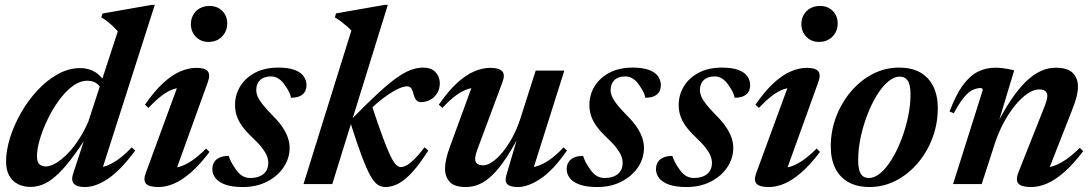

<svg xmlns="http://www.w3.org/2000/svg" viewBox="-20 -742 4404 774"><path d="M394 -370Q386.5 -392.5 371.2 -404.5Q356 -416.5 332.5 -416.5Q301.5 -416.5 272 -394.2Q242.5 -372 216.8 -336.2Q191 -300.5 171.2 -259.2Q151.5 -218 140.2 -179.2Q129 -140.5 129 -112.5Q129 -90 138.5 -80.5Q148 -71 165.5 -71Q177.5 -71 193.5 -78.2Q209.5 -85.5 227.8 -100Q246 -114.5 265 -136.2Q284 -158 302.2 -187Q320.5 -216 336 -251.5L455 -616Q446 -626 435.8 -635.8Q425.5 -645.5 413.8 -654.8Q402 -664 388.5 -672L393 -687.5L592.5 -722.5H604L385 -38L363 -65.5Q382 -64.5 404.5 -71.8Q427 -79 453.8 -97.5Q480.5 -116 511 -148L525 -135Q467.5 -57 417 -22.5Q366.5 12 322.5 12Q290 12 278 -1.2Q266 -14.5 274.5 -41L329 -207L339.5 -206.5Q297 -139 263.2 -96Q229.5 -53 202 -29.8Q174.5 -6.5 150.5 2.5Q126.5 11.5 103.5 11.5Q74.5 11.5 52 0Q29.5 -11.5 17 -34.2Q4.5 -57 4.5 -90.5Q4.5 -135.5 20.5 -186.8Q36.5 -238 65 -287.8Q93.5 -337.5 131.2 -378Q169 -418.5 213 -443Q257 -467.5 303.5 -467.5Q337.5 -467.5 363.8 -451.2Q390 -435 411 -399Z M568 -45.5 702.5 -412 724 -388.5Q702 -390 679.8 -382.8Q657.5 -375.5 633 -357.2Q608.5 -339 578.5 -307L564.5 -320Q602.5 -375 638 -407.5Q673.5 -440 707 -454.2Q740.5 -468.5 771.5 -468.5Q806.5 -468.5 817.5 -454.8Q828.5 -441 818.5 -413L683.5 -38.5L659.5 -65.5Q680 -63.5 702.5 -69.5Q725 -75.5 751.8 -93.2Q778.5 -111 811 -143L824.5 -129.5Q786 -78.5 750.2 -47.2Q714.5 -16 681.8 -2Q649 12 618.5 12Q580.5 12 568.5 -1.8Q556.5 -15.5 568 -45.5ZM749.5 -645Q749.5 -665.5 759 -682.2Q768.5 -699 785.5 -708.5Q802.5 -718 824.5 -718Q856 -718 876 -698Q896 -678 896 -647.5Q896 -626.5 886.5 -609.8Q877 -593 860.2 -583Q843.5 -573 821 -573Q789.5 -573 769.5 -593.8Q749.5 -614.5 749.5 -645Z M902 -113.5Q906 -101.5 912 -89.2Q918 -77 931.5 -58Q945 -39 959 -31.8Q973 -24.5 988 -24.5Q1011 -24.5 1027.2 -31.5Q1043.5 -38.5 1052.5 -52Q1061.5 -65.5 1061.5 -85Q1061.5 -99 1056 -113.2Q1050.5 -127.5 1036.8 -145.5Q1023 -163.5 997 -188Q971 -212.5 955.8 -234Q940.5 -255.5 934 -276Q927.5 -296.5 927.5 -318.5Q927.5 -360 948.5 -394.2Q969.5 -428.5 1008.5 -449Q1047.5 -469.5 1102 -469.5Q1143 -469.5 1168 -460Q1193 -450.5 1204.2 -434.5Q1215.5 -418.5 1215.5 -398.5Q1215.5 -382.5 1208.5 -371.2Q1201.5 -360 1187.8 -354Q1174 -348 1153 -348Q1150.5 -361.5 1144.8 -372.5Q1139 -383.5 1127.5 -400Q1116 -417 1102 -425.5Q1088 -434 1073 -434Q1044 -434 1028.5 -419.2Q1013 -404.5 1013 -379Q1013 -367 1018.5 -353.5Q1024 -340 1038 -322Q1052 -304 1078 -277.5Q1104 -251.5 1119 -229Q1134 -206.5 1140.8 -186Q1147.5 -165.5 1147.5 -146Q1147.5 -103.5 1123.2 -67.5Q1099 -31.5 1056.5 -9.8Q1014 12 959 12Q915.5 12 888.5 2.2Q861.5 -7.5 848.8 -23.8Q836 -40 836 -60Q836 -76.5 843.5 -88.5Q851 -100.5 865.8 -107Q880.5 -113.5 902 -113.5Z M1543.5 -722.5 1319.5 0H1203.5L1396.5 -619Q1388 -628 1377.8 -636.8Q1367.5 -645.5 1355.8 -654.5Q1344 -663.5 1330 -672L1334.5 -688L1531.5 -722.5ZM1392 -249 1398 -262Q1460 -325.5 1504.2 -366.2Q1548.5 -407 1580.8 -429.5Q1613 -452 1638 -460.8Q1663 -469.5 1685.5 -469.5Q1718.5 -469.5 1735.8 -451Q1753 -432.5 1753 -406.5Q1753 -383.5 1742.5 -366.5Q1732 -349.5 1715 -340Q1698 -330.5 1677.5 -330.5Q1665 -330.5 1658.2 -338.2Q1651.5 -346 1646.5 -363.5Q1642.5 -381 1636.5 -387.5Q1630.5 -394 1621 -394Q1608 -394 1588.5 -385.5Q1569 -377 1545.8 -361.2Q1522.5 -345.5 1497.2 -323.8Q1472 -302 1448 -275.5L1478 -319.5Q1505 -237 1523.8 -187Q1542.5 -137 1555.2 -111.2Q1568 -85.5 1577.5 -77Q1587 -68.5 1596 -68.5Q1606 -68.5 1619.8 -76Q1633.5 -83.5 1651.2 -101Q1669 -118.5 1691.5 -148L1706.5 -135.5Q1672.5 -81.5 1643 -49Q1613.5 -16.5 1586.8 -2.2Q1560 12 1533.5 12Q1517.5 12 1503 2.8Q1488.5 -6.5 1473.2 -33.5Q1458 -60.5 1438.5 -112.2Q1419 -164 1392 -249Z M2021 -35 2075.5 -219.5 2082.5 -214Q2050 -150 2021.2 -106.5Q1992.5 -63 1965.8 -37Q1939 -11 1912.5 0.5Q1886 12 1858 12Q1812 12 1793 -8.8Q1774 -29.5 1774 -62.5Q1774 -79.5 1778.8 -101Q1783.5 -122.5 1792.5 -147L1892 -419L1913.5 -388.5Q1891 -390.5 1867.8 -383.5Q1844.5 -376.5 1819 -358Q1793.5 -339.5 1763.5 -307L1749 -320Q1786.5 -374.5 1822 -407Q1857.5 -439.5 1891.2 -454Q1925 -468.5 1956.5 -468.5Q1991.5 -468.5 2004.2 -455Q2017 -441.5 2006 -412L1908 -149Q1901.5 -131.5 1898.5 -120.5Q1895.5 -109.5 1895.5 -101.5Q1895.5 -89 1903.5 -82.2Q1911.5 -75.5 1927.5 -75.5Q1944.5 -75.5 1965 -89.5Q1985.5 -103.5 2006.2 -128.8Q2027 -154 2045.8 -188.5Q2064.5 -223 2078 -264.5L2139.5 -457.5H2255L2123 -40L2104.5 -66.5Q2124 -65.5 2146.8 -72.8Q2169.5 -80 2196 -98.2Q2222.5 -116.5 2252 -148L2265.5 -135Q2210 -55.5 2159.5 -21.8Q2109 12 2067 12Q2036.5 12 2025.2 0.5Q2014 -11 2021 -35Z M2330.5 -113.5Q2334.5 -101.5 2340.5 -89.2Q2346.5 -77 2360 -58Q2373.5 -39 2387.5 -31.8Q2401.5 -24.5 2416.5 -24.5Q2439.5 -24.5 2455.8 -31.5Q2472 -38.5 2481 -52Q2490 -65.5 2490 -85Q2490 -99 2484.5 -113.2Q2479 -127.5 2465.2 -145.5Q2451.5 -163.5 2425.5 -188Q2399.5 -212.5 2384.2 -234Q2369 -255.5 2362.5 -276Q2356 -296.5 2356 -318.5Q2356 -360 2377 -394.2Q2398 -428.5 2437 -449Q2476 -469.5 2530.5 -469.5Q2571.5 -469.5 2596.5 -460Q2621.5 -450.5 2632.8 -434.5Q2644 -418.5 2644 -398.5Q2644 -382.5 2637 -371.2Q2630 -360 2616.2 -354Q2602.5 -348 2581.5 -348Q2579 -361.5 2573.2 -372.5Q2567.5 -383.5 2556 -400Q2544.5 -417 2530.5 -425.5Q2516.5 -434 2501.5 -434Q2472.5 -434 2457 -419.2Q2441.5 -404.5 2441.5 -379Q2441.5 -367 2447 -353.5Q2452.5 -340 2466.5 -322Q2480.5 -304 2506.5 -277.5Q2532.5 -251.5 2547.5 -229Q2562.5 -206.5 2569.2 -186Q2576 -165.5 2576 -146Q2576 -103.5 2551.8 -67.5Q2527.5 -31.5 2485 -9.8Q2442.5 12 2387.5 12Q2344 12 2317 2.2Q2290 -7.5 2277.2 -23.8Q2264.5 -40 2264.5 -60Q2264.5 -76.5 2272 -88.5Q2279.5 -100.5 2294.2 -107Q2309 -113.5 2330.5 -113.5Z M2690.5 -113.5Q2694.5 -101.5 2700.5 -89.2Q2706.5 -77 2720 -58Q2733.5 -39 2747.5 -31.8Q2761.5 -24.5 2776.5 -24.5Q2799.5 -24.5 2815.8 -31.5Q2832 -38.5 2841 -52Q2850 -65.5 2850 -85Q2850 -99 2844.5 -113.2Q2839 -127.5 2825.2 -145.5Q2811.5 -163.5 2785.5 -188Q2759.5 -212.5 2744.2 -234Q2729 -255.5 2722.5 -276Q2716 -296.5 2716 -318.5Q2716 -360 2737 -394.2Q2758 -428.5 2797 -449Q2836 -469.5 2890.5 -469.5Q2931.5 -469.5 2956.5 -460Q2981.5 -450.5 2992.8 -434.5Q3004 -418.5 3004 -398.5Q3004 -382.5 2997 -371.2Q2990 -360 2976.2 -354Q2962.5 -348 2941.5 -348Q2939 -361.5 2933.2 -372.5Q2927.5 -383.5 2916 -400Q2904.5 -417 2890.5 -425.5Q2876.5 -434 2861.5 -434Q2832.5 -434 2817 -419.2Q2801.5 -404.5 2801.5 -379Q2801.5 -367 2807 -353.5Q2812.5 -340 2826.5 -322Q2840.5 -304 2866.5 -277.5Q2892.5 -251.5 2907.5 -229Q2922.5 -206.5 2929.2 -186Q2936 -165.5 2936 -146Q2936 -103.5 2911.8 -67.5Q2887.5 -31.5 2845 -9.8Q2802.5 12 2747.5 12Q2704 12 2677 2.2Q2650 -7.5 2637.2 -23.8Q2624.5 -40 2624.5 -60Q2624.5 -76.5 2632 -88.5Q2639.5 -100.5 2654.2 -107Q2669 -113.5 2690.5 -113.5Z M3029 -45.5 3163.5 -412 3185 -388.5Q3163 -390 3140.8 -382.8Q3118.5 -375.5 3094 -357.2Q3069.5 -339 3039.5 -307L3025.5 -320Q3063.5 -375 3099 -407.5Q3134.5 -440 3168 -454.2Q3201.5 -468.5 3232.5 -468.5Q3267.5 -468.5 3278.5 -454.8Q3289.5 -441 3279.5 -413L3144.5 -38.5L3120.5 -65.5Q3141 -63.5 3163.5 -69.5Q3186 -75.5 3212.8 -93.2Q3239.5 -111 3272 -143L3285.5 -129.5Q3247 -78.5 3211.2 -47.2Q3175.5 -16 3142.8 -2Q3110 12 3079.5 12Q3041.5 12 3029.5 -1.8Q3017.5 -15.5 3029 -45.5ZM3210.5 -645Q3210.5 -665.5 3220 -682.2Q3229.5 -699 3246.5 -708.5Q3263.5 -718 3285.5 -718Q3317 -718 3337 -698Q3357 -678 3357 -647.5Q3357 -626.5 3347.5 -609.8Q3338 -593 3321.2 -583Q3304.5 -573 3282 -573Q3250.5 -573 3230.5 -593.8Q3210.5 -614.5 3210.5 -645Z M3604.5 -469.5Q3655.5 -469.5 3690 -449.8Q3724.5 -430 3742.5 -393.2Q3760.5 -356.5 3760.5 -306Q3760.5 -243 3739 -186Q3717.5 -129 3679.5 -84.2Q3641.5 -39.5 3591.5 -13.8Q3541.5 12 3485 12Q3435 12 3400 -7.8Q3365 -27.5 3347 -64.2Q3329 -101 3329 -151.5Q3329 -214.5 3350.8 -271.5Q3372.5 -328.5 3410.5 -373.2Q3448.5 -418 3498.2 -443.8Q3548 -469.5 3604.5 -469.5ZM3483 -24.5Q3506.5 -24.5 3530.2 -45Q3554 -65.5 3575.5 -100.8Q3597 -136 3613.8 -179.8Q3630.5 -223.5 3640.5 -270.5Q3650.5 -317.5 3650.5 -361Q3650.5 -399.5 3639.8 -416.2Q3629 -433 3607 -433Q3583.5 -433 3559.5 -412.5Q3535.5 -392 3514 -356.8Q3492.5 -321.5 3475.8 -277.5Q3459 -233.5 3449.2 -186.8Q3439.5 -140 3439.5 -96.5Q3439.5 -58 3450 -41.2Q3460.5 -24.5 3483 -24.5Z M3825 -285.5 3808 -292.5Q3833.5 -360.5 3861.8 -398.8Q3890 -437 3922.2 -453Q3954.5 -469 3991 -469Q4006 -469 4018.2 -467.8Q4030.5 -466.5 4042.5 -464.2Q4054.5 -462 4068.5 -458.5L4000.5 -233.5L3996.5 -237Q4028.5 -299.5 4058.8 -343.8Q4089 -388 4118.2 -415.5Q4147.5 -443 4176.5 -456Q4205.5 -469 4235.5 -469Q4284.5 -469 4305 -447.5Q4325.5 -426 4325.5 -393.5Q4325.5 -375.5 4320.2 -353.2Q4315 -331 4301.5 -297.5L4200 -38.5L4182 -66Q4202.5 -65 4225.2 -72.2Q4248 -79.5 4274.8 -97.2Q4301.5 -115 4333 -146L4346.5 -132.5Q4307 -80.5 4270.5 -48.5Q4234 -16.5 4201 -2.2Q4168 12 4137 12Q4097.5 12 4085.2 -2.2Q4073 -16.5 4086 -48.5L4185 -298Q4194.5 -321.5 4198.2 -334Q4202 -346.5 4202 -355Q4202 -367.5 4194.2 -374.5Q4186.5 -381.5 4168.5 -381.5Q4147 -381.5 4122 -364.5Q4097 -347.5 4072 -317Q4047 -286.5 4025.2 -245.8Q4003.5 -205 3988.5 -157.5L3937.5 0H3822L3941.5 -378Q3941.5 -382 3939.8 -384.5Q3938 -387 3933.5 -387Q3917 -387 3900.8 -379.2Q3884.5 -371.5 3866.2 -349.8Q3848 -328 3825 -285.5Z"/></svg>

Font: Newsreader 36pt SemiBold
Style: Italic
Weight: 600
Italic angle: -17°
Designer: Hugues Gentile
Foundry: Production Type
Version: Version 1.003